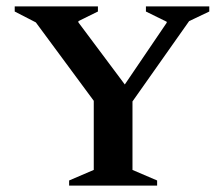

<svg xmlns="http://www.w3.org/2000/svg" viewBox="-20 -580 700 600"><path d="M196 0V-16L273 -49V-265L92 -510L26 -544V-560H286V-544L225 -514V-510L370 -316L501 -509V-512L436 -544V-560H634V-544L571 -514L394 -263V-49L471 -16V0Z"/></svg>

Font: Spectral SC SemiBold
Style: Regular
Weight: 600
Designer: Jean-Baptiste Levee
Foundry: Production Type
Version: Version 2.001